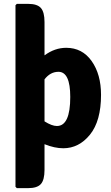

<svg xmlns="http://www.w3.org/2000/svg" viewBox="-20 -756 574 992"><path d="M502 -266Q502 -131 445 -60.5Q388 10 307 10Q262 10 210 -11V122Q210 174 191 195Q172 216 126 216H67L60 209V-729L67 -736H126Q172 -736 191 -715Q210 -694 210 -642V-470Q263 -509 322 -509Q405 -509 453.5 -440.5Q502 -372 502 -266ZM282 -385Q240 -385 210 -346V-129Q248 -105 274 -105Q343 -105 343 -255Q343 -385 282 -385Z"/></svg>

Font: Signika
Style: Bold
Weight: 700
Designer: Anna Giedrys
Foundry: Anna Giedrys
Version: Version 1.001